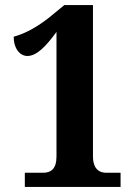

<svg xmlns="http://www.w3.org/2000/svg" viewBox="-20 -738 538 758"><path d="M78 -56V0H456V-56H400C364 -56 347 -80 347 -120V-718H234L173 -668C113 -621 69 -603 34 -593C34 -546 59 -517 88 -517C124 -517 160 -553 203 -612V-120C203 -70 180 -56 150 -56Z"/></svg>

Font: Noto Serif Sinhala Condensed ExtraBold
Style: Regular
Weight: 800
Width: 3
Designer: Jelle Bosma - Monotype Design Team
Foundry: Monotype Imaging Inc.
Version: Version 2.007